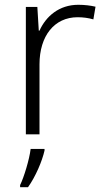

<svg xmlns="http://www.w3.org/2000/svg" viewBox="-20 -654 434 802"><path d="M307 -634C227 -634 172 -586 145 -526H142L136 -625H88V-93H145V-385C145 -504 207 -582 304 -582C328 -582 349 -579 370 -573L379 -626C358 -631 333 -634 307 -634ZM166 -25V-32H108C103 11 80 87 64 119V128H97C129 83 156 19 166 -25Z"/></svg>

Font: Noto Sans Telugu UI Light
Style: Regular
Weight: 300
Designer: Jelle Bosma - Monotype Design Team
Foundry: Monotype Imaging Inc.
Version: Version 2.005